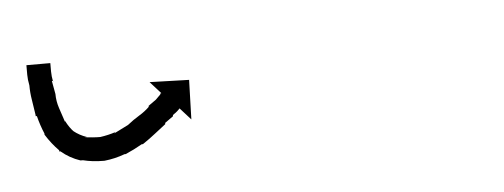

<svg xmlns="http://www.w3.org/2000/svg" viewBox="-33 -115 420 160"><g transform="rotate(-5 177.5 -34.5)"><path d="M12 -75Q12 -75 12 -75Q12 -75 12 -75Q12 -75 12 -75Q12 -75 12 -75Q12 -73 12 -70Q12 -70 12 -70Q12 -70 12 -70Q12 -70 12 -70Q12 -70 12 -70Q12 -66 13 -61Q13 -61 13 -61Q13 -61 13 -62Q12 -62 12 -62Q12 -62 12 -62Q13 -56 14 -51Q14 -51 14 -51Q14 -51 14 -51Q14 -51 14 -51Q14 -51 14 -51Q14 -45 16 -39Q16 -39 16 -39Q16 -39 16 -39Q16 -39 16 -39Q16 -39 16 -39Q18 -33 20 -27Q20 -27 20 -27Q20 -27 20 -28Q20 -28 20 -28Q20 -28 20 -28Q23 -22 27 -18Q27 -18 27 -18Q26 -19 26 -19Q31 -15 37 -13Q37 -13 36 -13Q35 -13 35 -13Q42 -12 49 -12Q49 -12 49 -12Q48 -12 48 -12Q55 -13 61 -15Q61 -15 61 -15Q61 -15 61 -15Q61 -15 60.5 -14.5Q60 -14 60 -14Q66 -17 72 -20Q72 -20 72 -20Q72 -20 72 -20Q72 -20 72 -20Q72 -20 72 -20Q77 -24 82 -27Q82 -27 82 -27Q82 -27 82 -27Q82 -27 82 -27Q82 -27 82 -27Q87 -30 91 -34Q91 -34 90.5 -34Q90 -34 90 -34Q90 -34 90 -34Q90 -34 90 -34Q94 -37 97 -39Q97 -39 97 -39Q97 -39 97 -39Q97 -39 97 -39Q97 -39 97 -39Q99 -41 101 -43Q101 -44 102 -44L93 -54L126 -53L125 -20L116 -30Q115 -29 114 -28Q113 -27 110 -25Q110 -25 110 -25Q110 -25 110 -25Q110 -25 110 -24.5Q110 -24 110 -24Q107 -22 103 -19Q103 -19 103 -19Q103 -19 103 -19Q103 -19 103 -18.5Q103 -18 103 -18Q99 -15 94 -11Q94 -11 94 -11Q94 -11 94 -11Q94 -11 94 -11Q94 -11 94 -11Q89 -7 83 -3Q83 -3 82.5 -3Q82 -3 82 -3Q82 -3 82 -3Q82 -3 82 -3Q75 1 68 4Q68 4 68 4Q68 4 68 4Q68 4 67.5 4Q67 4 67 4Q59 7 50 8Q50 8 50 8Q49 8 49 8Q40 8 32 6Q32 6 31 6Q30 6 30 6Q21 3 14 -3Q14 -3 13 -3Q13 -4 13 -4Q7 -10 2 -18Q2 -18 2 -18.5Q2 -19 2 -19Q2 -19 2 -19Q2 -19 2 -19Q-1 -26 -3 -34Q-3 -34 -3.5 -34Q-4 -34 -4 -34Q-4 -34 -4 -34.5Q-4 -35 -4 -35Q-5 -41 -6 -48Q-6 -48 -6 -48Q-6 -48 -6 -48Q-6 -48 -6 -48Q-6 -48 -6 -48Q-7 -54 -7 -60Q-7 -60 -7 -60Q-7 -60 -7 -60Q-7 -60 -7 -60Q-7 -60 -7 -60Q-8 -65 -8 -69Q-8 -69 -8 -69Q-8 -69 -8 -69Q-8 -69 -8 -69Q-8 -69 -8 -69Q-8 -72 -8 -75Q-8 -75 -8 -75Q-8 -75 -8 -75Q-8 -75 -8 -75Q-8 -75 -8 -75Q-8 -76 -8 -77H12Q12 -76 12 -75Z"/></g></svg>

Font: FRB American Cursive Just Arrows Light
Style: Italic
Weight: 300
Italic angle: -25°
Version: Version 2.0;Modular Font Editor K font №1